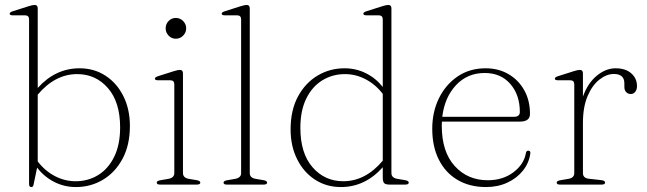

<svg xmlns="http://www.w3.org/2000/svg" viewBox="-20 -746 2614 776"><path d="M132.5 -712V-390.5Q204 -470 301.5 -470Q360.5 -470 406.5 -440Q452.5 -410 478.8 -357.2Q505 -304.5 505 -237Q505 -159.5 475.2 -104.2Q445.5 -49 396 -19.5Q346.5 10 287 10Q239.5 10 199 -10.8Q158.5 -31.5 130 -68.5L115.5 1Q114 10 106.5 10Q97.5 10 97.5 -2V-667.5Q97.5 -684 81.5 -684H32.5Q19 -684 19 -690.5Q19 -696.5 31.5 -700.5L94.5 -720.5Q111.5 -726 120 -726Q132.5 -726 132.5 -712ZM292 -446.5Q202.5 -446.5 132.5 -363.5V-93.5Q161.5 -55.5 201.5 -34.5Q241.5 -13.5 285.5 -13.5Q336 -13.5 376.8 -38.5Q417.5 -63.5 441.5 -112.2Q465.5 -161 465.5 -231Q465.5 -333.5 416.2 -390Q367 -446.5 292 -446.5Z M690.5 -589.5Q673.5 -589.5 661.5 -602Q649.5 -614.5 649.5 -631.5Q649.5 -649 661.5 -661.2Q673.5 -673.5 690.5 -673.5Q708 -673.5 720.2 -661Q732.5 -648.5 732.5 -631.5Q732.5 -614.5 720.2 -602Q708 -589.5 690.5 -589.5ZM719.5 -449.5V-46.5Q719.5 -27 744 -23L774 -18Q789.5 -15.5 789.5 -8Q789.5 0 776 0H626Q613.5 0 613.5 -8Q613.5 -15 628 -17.5L660 -23Q684.5 -27.5 684.5 -46V-405Q684.5 -421.5 668.5 -421.5H619.5Q606 -421.5 606 -428Q606 -434 618.5 -438L681.5 -458Q698.5 -463.5 707 -463.5Q719.5 -463.5 719.5 -449.5Z M989.5 -712V-46.5Q989.5 -27 1014 -23L1044 -18Q1059.5 -15.5 1059.5 -8Q1059.5 0 1046 0H896Q883.5 0 883.5 -8Q883.5 -15 898 -17.5L930 -23Q954.5 -27.5 954.5 -46V-667.5Q954.5 -684 938.5 -684H889.5Q876 -684 876 -690.5Q876 -696.5 888.5 -700.5L951.5 -720.5Q968.5 -726 977 -726Q989.5 -726 989.5 -712Z M1154.5 -223Q1154.5 -300.5 1184.2 -355.8Q1214 -411 1263.5 -440.5Q1313 -470 1372.5 -470Q1419 -470 1459 -450Q1499 -430 1527 -394.5V-667.5Q1527 -684 1511 -684H1462Q1448.5 -684 1448.5 -690.5Q1448.5 -696.5 1461 -700.5L1524 -720.5Q1541 -726 1549.5 -726Q1562 -726 1562 -712V-46.5Q1562 -27 1586.5 -23L1616.5 -18Q1632 -15.5 1632 -8Q1632 0 1618.5 0H1554.5Q1538.5 0 1532.8 -5.8Q1527 -11.5 1527 -30V-70Q1455.5 10 1358 10Q1299 10 1253 -20Q1207 -50 1180.8 -102.8Q1154.5 -155.5 1154.5 -223ZM1194 -229Q1194 -126.5 1243.2 -70Q1292.5 -13.5 1367.5 -13.5Q1457 -13.5 1527 -96.5V-366.5Q1498 -404.5 1458 -425.5Q1418 -446.5 1374 -446.5Q1324 -446.5 1283 -421.5Q1242 -396.5 1218 -348Q1194 -299.5 1194 -229Z M2122 -285.5Q2122 -254.5 2081 -254.5H1766Q1765.5 -246 1765.5 -237.5Q1765.5 -132.5 1817.8 -75Q1870 -17.5 1951.5 -17.5Q2012 -17.5 2054.8 -49.5Q2097.5 -81.5 2105.5 -127Q2107 -137 2115 -137Q2124.5 -137 2123.5 -126.5Q2118.5 -88 2094 -57Q2069.5 -26 2030.8 -8Q1992 10 1944.5 10Q1878 10 1829 -19Q1780 -48 1753.5 -101Q1727 -154 1727 -225.5Q1727 -293.5 1754 -348.8Q1781 -404 1829.5 -437Q1878 -470 1943 -470Q1994 -470 2034.5 -446.8Q2075 -423.5 2098.5 -382Q2122 -340.5 2122 -285.5ZM1939 -451Q1869 -451 1823 -401.8Q1777 -352.5 1767.5 -274H2057.5Q2081 -274 2081 -293.5Q2081 -362.5 2042.5 -406.8Q2004 -451 1939 -451Z M2336 -449.5V-355.5Q2355.5 -410 2392 -440Q2428.5 -470 2468 -470Q2508.5 -470 2531.5 -449.5Q2554.5 -429 2554.5 -398Q2554.5 -384 2547.5 -375Q2540.5 -366 2529.5 -366Q2518.5 -366 2511 -373.5Q2503.5 -381 2503.5 -394.5V-409Q2503.5 -447 2461 -447Q2431.5 -447 2402.5 -424.2Q2373.5 -401.5 2354.8 -357.5Q2336 -313.5 2336 -248.5V-46.5Q2336 -26 2360.5 -23.5L2410 -18Q2425.5 -16.5 2425.5 -8Q2425.5 0 2412 0H2242.5Q2230 0 2230 -8Q2230 -15 2244.5 -17.5L2276.5 -23Q2301 -27 2301 -46V-405Q2301 -421.5 2285 -421.5H2236Q2222.5 -421.5 2222.5 -428Q2222.5 -434 2235 -438L2298 -458Q2315 -463.5 2323.5 -463.5Q2336 -463.5 2336 -449.5Z"/></svg>

Font: Fraunces 9pt Thin
Style: Regular
Weight: 100
Version: Version 1.000;[b76b70a41]